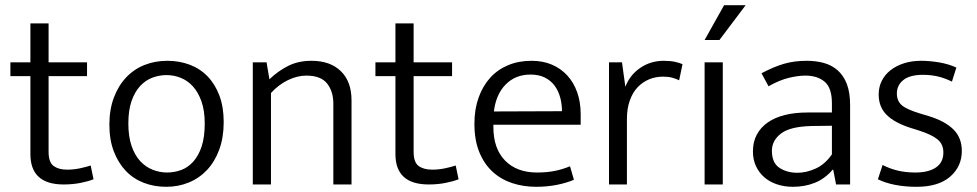

<svg xmlns="http://www.w3.org/2000/svg" viewBox="-20 -710 3761 739"><path d="M315 -417H167V-126Q167 -85 186.5 -71Q206 -57 238 -57Q263 -57 287 -62Q311 -67 329 -73L340 -20Q320 -12 290 -6Q260 0 225 0Q97 0 97 -117V-417H20V-470H97V-620H167V-470H315Z M841 -240Q841 -181 824 -134.5Q807 -88 777 -56Q747 -24 706.5 -7.5Q666 9 620 9Q573 9 533 -6.5Q493 -22 464 -52.5Q435 -83 418 -127.5Q401 -172 401 -230Q401 -289 418.5 -335Q436 -381 466 -412.5Q496 -444 536.5 -460Q577 -476 624 -476Q670 -476 710 -461Q750 -446 779 -416Q808 -386 824.5 -342Q841 -298 841 -240ZM768 -235Q768 -284 755.5 -319.5Q743 -355 722.5 -377.5Q702 -400 675.5 -410.5Q649 -421 621 -421Q593 -421 566.5 -411Q540 -401 519.5 -379Q499 -357 486.5 -321.5Q474 -286 474 -235Q474 -184 486.5 -148Q499 -112 520 -89.5Q541 -67 568 -56.5Q595 -46 623 -46Q651 -46 677 -55.5Q703 -65 723.5 -87.5Q744 -110 756 -146Q768 -182 768 -235Z M1023 0H953V-470H1006L1017 -405Q1052 -438 1090.5 -457Q1129 -476 1179 -476Q1251 -476 1292 -436Q1333 -396 1333 -324V0H1263V-311Q1263 -358 1239 -388.5Q1215 -419 1159 -419Q1124 -419 1088 -401.5Q1052 -384 1023 -352Z M1720 -417H1572V-126Q1572 -85 1591.5 -71Q1611 -57 1643 -57Q1668 -57 1692 -62Q1716 -67 1734 -73L1745 -20Q1725 -12 1695 -6Q1665 0 1630 0Q1502 0 1502 -117V-417H1425V-470H1502V-620H1572V-470H1720Z M2215 -230H1879V-221Q1879 -138 1924 -92Q1969 -46 2047 -46Q2082 -46 2112 -51.5Q2142 -57 2174 -70L2189 -18Q2161 -6 2123.5 1.5Q2086 9 2044 9Q1995 9 1952 -5Q1909 -19 1876.5 -48.5Q1844 -78 1825 -124Q1806 -170 1806 -234Q1806 -289 1822 -334Q1838 -379 1866.5 -410.5Q1895 -442 1935.5 -459Q1976 -476 2026 -476Q2069 -476 2103.5 -461.5Q2138 -447 2163 -420Q2188 -393 2201.5 -355Q2215 -317 2215 -271ZM2143 -282Q2143 -310 2136 -335.5Q2129 -361 2114.5 -380.5Q2100 -400 2077 -411.5Q2054 -423 2022 -423Q1964 -423 1926.5 -385Q1889 -347 1881 -281Z M2324 0V-470H2374L2387 -376Q2404 -421 2444 -448.5Q2484 -476 2535 -476Q2560 -476 2578 -472Q2596 -468 2607 -463L2594 -401Q2582 -407 2567 -411Q2552 -415 2532 -415Q2503 -415 2478 -404.5Q2453 -394 2434 -374Q2415 -354 2404 -323Q2393 -292 2393 -252V0Z M2692 0V-470H2762V0ZM2749 -556H2692L2767 -690H2850Z M2911 -428Q2958 -453 2997.5 -464.5Q3037 -476 3085 -476Q3121 -476 3151.5 -467.5Q3182 -459 3204.5 -439Q3227 -419 3239.5 -386.5Q3252 -354 3252 -306V0H3198L3187 -57H3185Q3155 -22 3116.5 -6.5Q3078 9 3032 9Q2999 9 2970.5 -0.5Q2942 -10 2921.5 -28Q2901 -46 2889.5 -71Q2878 -96 2878 -127Q2878 -164 2893 -192Q2908 -220 2935.5 -239Q2963 -258 3001.5 -267.5Q3040 -277 3087 -277H3182V-312Q3182 -372 3154 -395.5Q3126 -419 3080 -419Q3052 -419 3016.5 -410.5Q2981 -402 2938 -378ZM3182 -226 3104 -225Q3021 -223 2986 -196Q2951 -169 2951 -130Q2951 -83 2980 -64Q3009 -45 3049 -45Q3084 -45 3120 -61.5Q3156 -78 3182 -116Z M3644 -396Q3615 -410 3588.5 -416Q3562 -422 3533 -422Q3482 -422 3457 -402Q3432 -382 3432 -350Q3432 -321 3451.5 -304.5Q3471 -288 3525 -272L3555 -263Q3617 -244 3649.5 -212Q3682 -180 3682 -129Q3682 -69 3637 -30Q3592 9 3508 9Q3463 9 3425 1.5Q3387 -6 3359 -20L3377 -75Q3404 -61 3435 -53.5Q3466 -46 3503 -46Q3554 -46 3582.5 -65.5Q3611 -85 3611 -123Q3611 -155 3588.5 -173.5Q3566 -192 3516 -208L3484 -218Q3422 -238 3392 -268.5Q3362 -299 3362 -346Q3362 -375 3374 -399Q3386 -423 3408 -440Q3430 -457 3459.5 -466.5Q3489 -476 3525 -476Q3558 -476 3594 -470Q3630 -464 3661 -450Z"/></svg>

Font: Ek Mukta Light
Style: Regular
Weight: 300
Designer: Girish Dalvi and Yashodeep Gholap
Foundry: Ek Type
Version: Version 2.538;PS 1.002;hotconv 16.6.51;makeotf.lib2.5.65220;